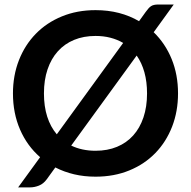

<svg xmlns="http://www.w3.org/2000/svg" viewBox="-20 -776 848 852"><path d="M296 -130Q343.5 -107 404 -107Q457 -107 499.2 -124.5Q541.5 -142 571 -174.8Q600.5 -207.5 616.5 -254.8Q632.5 -302 632.5 -361.5Q632.5 -413 620.8 -455.2Q609 -497.5 586.5 -529.5ZM526.5 -585.5Q501 -600.5 470.2 -608.5Q439.5 -616.5 404 -616.5Q351 -616.5 308.8 -599Q266.5 -581.5 236.8 -548.5Q207 -515.5 191 -468.2Q175 -421 175 -361.5Q175 -304 189.5 -258.5Q204 -213 232 -180ZM662 -633Q713.5 -583 741.8 -513.8Q770 -444.5 770 -361.5Q770 -282 743.8 -214.2Q717.5 -146.5 669.5 -97Q621.5 -47.5 554 -19.8Q486.5 8 404 8Q353.5 8 309 -2.5Q264.5 -13 225.5 -33L187.5 19.5Q173 39.5 153 47.5Q133 55.5 113.5 55.5H60.5L158 -78.5Q100.5 -128.5 69 -201Q37.5 -273.5 37.5 -361.5Q37.5 -441 64 -508.8Q90.5 -576.5 138.8 -626Q187 -675.5 254.5 -703.2Q322 -731 404 -731Q459.5 -731 507.8 -718.5Q556 -706 597 -682L626.5 -723Q633 -732 638.5 -738.2Q644 -744.5 650 -748.5Q656 -752.5 663.8 -754.2Q671.5 -756 682.5 -756H751Z"/></svg>

Font: Lato 2
Style: Bold
Weight: 700
Designer: Lukasz Dziedzic with Adam Twardoch and Botio Nikoltchev
Foundry: tyPoland Lukasz Dziedzic
Version: Version 2.015; 2015-08-06; http://www.latofonts.com/